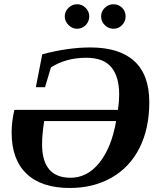

<svg xmlns="http://www.w3.org/2000/svg" viewBox="-20 -889 762 918"><path d="M392.6 -612.8Q295.9 -612.8 223.6 -566.9L195.3 -472.2H151.4L182.1 -629.4Q304.2 -662.1 412.1 -662.1Q551.3 -662.1 622.6 -596.4Q693.8 -530.8 693.8 -400.4Q693.8 -274.4 647 -181.6Q600.1 -88.9 513.4 -39.6Q426.8 9.8 313.5 9.8Q178.7 9.8 107.2 -58.1Q35.6 -126 35.6 -255.4Q35.6 -307.6 48.8 -363.8H543.9Q549.8 -403.3 549.8 -437Q549.8 -522 512.5 -567.4Q475.1 -612.8 392.6 -612.8ZM317.4 -39.1Q397.5 -39.1 455.3 -111.1Q513.2 -183.1 535.2 -310.1H191.4Q181.2 -248.5 181.2 -199.2Q181.2 -39.1 317.4 -39.1ZM522.5 -751.5Q499 -751.5 481.2 -768.8Q463.4 -786.1 463.4 -810.5Q463.4 -835 481.2 -851.8Q499 -868.7 522.5 -868.7Q546.4 -868.7 563.5 -852.1Q580.6 -835.4 580.6 -810.5Q580.6 -786.1 563.5 -768.8Q546.4 -751.5 522.5 -751.5ZM348.6 -751.5Q325.2 -751.5 307.4 -769.5Q289.6 -787.6 289.6 -810.5Q289.6 -834 307.1 -851.3Q324.7 -868.7 348.6 -868.7Q372.6 -868.7 389.6 -851.3Q406.7 -834 406.7 -810.5Q406.7 -786.1 389.6 -768.8Q372.6 -751.5 348.6 -751.5Z"/></svg>

Font: Tinos
Style: Bold Italic
Weight: 700
Italic angle: -16.333°
Designer: Steve Matteson
Foundry: Monotype Imaging Inc.
Version: Version 1.23